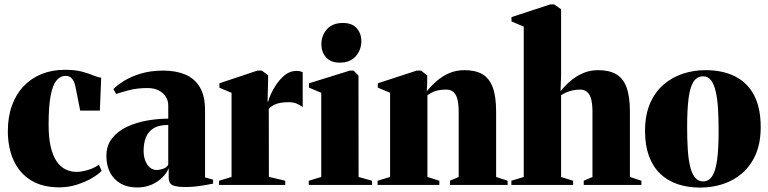

<svg xmlns="http://www.w3.org/2000/svg" viewBox="-20 -837 3478 869"><path d="M249 11Q171 11 119.2 -21.5Q67.5 -54 41.5 -111.5Q15.5 -169 15.5 -244Q15.5 -308 34 -359.2Q52.5 -410.5 86.5 -446.5Q120.5 -482.5 168 -501.8Q215.5 -521 273 -521Q320 -521 350.2 -513Q380.5 -505 401 -496.2Q421.5 -487.5 438 -485.5L432 -336.5H343L321.5 -444.5Q318.5 -460.5 312.5 -471.5Q306.5 -482.5 298 -488Q289.5 -493.5 277.5 -493.5Q252.5 -493.5 235.2 -472.2Q218 -451 209 -402.8Q200 -354.5 200 -273.5Q200 -214 209.5 -173Q219 -132 236.2 -106.8Q253.5 -81.5 277 -70.2Q300.5 -59 328 -59Q341 -59 359.2 -62.8Q377.5 -66.5 396 -74Q414.5 -81.5 427.5 -92L440 -64Q427 -49 397.2 -31.5Q367.5 -14 328.8 -1.5Q290 11 249 11Z M600.5 11.5Q557 11.5 525.8 -6.5Q494.5 -24.5 478 -56.5Q461.5 -88.5 461.5 -130.5Q461.5 -178.5 487.5 -211.2Q513.5 -244 555.5 -263.5Q597.5 -283 646.5 -291.5Q695.5 -300 741.5 -300V-360.5Q741.5 -382 730 -399.8Q718.5 -417.5 697.8 -428Q677 -438.5 648 -438.5Q600 -438.5 562.8 -428.5Q525.5 -418.5 505.5 -411.5L493.5 -434Q510.5 -451.5 541.2 -470.8Q572 -490 616.8 -503.8Q661.5 -517.5 720 -517.5Q776 -517.5 818.2 -499.8Q860.5 -482 884.2 -442.8Q908 -403.5 908 -339V-34L944.5 -24V-6Q934 -4 914.2 -0.2Q894.5 3.5 870 6.5Q845.5 9.5 819.5 9.5Q784.5 9.5 764 2.5Q743.5 -4.5 743.5 -34.5V-76Q735.5 -55 715.8 -34.8Q696 -14.5 666.8 -1.5Q637.5 11.5 600.5 11.5ZM689.5 -67.5Q701.5 -67.5 718 -73Q734.5 -78.5 741.5 -92V-271.5Q699 -271.5 674.8 -256.2Q650.5 -241 640.2 -214.8Q630 -188.5 630 -155Q630 -129.5 637.5 -109.8Q645 -90 658.5 -78.8Q672 -67.5 689.5 -67.5Z M971.5 0V-19L1028 -36V-417L973 -440V-460L1145 -517.5H1165L1193.5 -496.5V-472.5L1191 -378.5H1194.5Q1196 -388.5 1205.8 -410.5Q1215.5 -432.5 1232.2 -457Q1249 -481.5 1271.5 -498.8Q1294 -516 1321 -516Q1332 -516 1338.8 -514.2Q1345.5 -512.5 1350 -510V-352Q1343.5 -358 1326.8 -366.2Q1310 -374.5 1286.5 -374.5Q1268 -374.5 1251.8 -372Q1235.5 -369.5 1221.8 -363Q1208 -356.5 1196.5 -344.5L1197 -36.5L1271 -19V0Z M1377.5 0V-19L1434 -36V-417L1378.5 -440.5V-460L1563.5 -517.5H1580.5L1602.5 -495L1603 -36L1664 -19V0ZM1517.5 -553.5Q1476.5 -553.5 1455.5 -577.8Q1434.5 -602 1434.5 -635.5Q1434.5 -676.5 1459.8 -704.8Q1485 -733 1531.5 -733H1532.5Q1573.5 -733 1594.5 -709.2Q1615.5 -685.5 1615.5 -651Q1615.5 -611.5 1590.2 -582.5Q1565 -553.5 1518.5 -553.5Z M1745.5 -36V-417L1690 -440.5V-460L1866 -517.5H1886L1913.5 -495.5V-458.5L1911.5 -423.5Q1930.5 -447.5 1955.5 -469.5Q1980.5 -491.5 2012.2 -505.5Q2044 -519.5 2082 -519.5Q2131 -519.5 2162.8 -501.5Q2194.5 -483.5 2210 -442.2Q2225.5 -401 2225.5 -331V-36L2277.5 -19V0H2016.5V-19L2056 -36V-331Q2056 -364.5 2050.5 -386.8Q2045 -409 2032.8 -420.2Q2020.5 -431.5 2000 -431.5Q1976.5 -431.5 1960.8 -427.8Q1945 -424 1934 -418Q1923 -412 1914.5 -406V-36L1968.5 -19V0H1689V-19Z M2350.5 -36V-716.5L2295 -740V-759.5L2470 -817H2488.5L2519.5 -795V-495.5L2517 -424Q2536 -448 2561 -469.8Q2586 -491.5 2617.8 -505.5Q2649.5 -519.5 2687.5 -519.5Q2736.5 -519.5 2768.2 -501.5Q2800 -483.5 2815.5 -442.2Q2831 -401 2831 -331V-36L2883 -19V0H2622V-19L2661.5 -36V-331Q2661.5 -364.5 2656 -386.8Q2650.5 -409 2638.2 -420.2Q2626 -431.5 2605.5 -431.5Q2587.5 -431.5 2571 -427.8Q2554.5 -424 2541.5 -418Q2528.5 -412 2519.5 -406V-36L2574 -19V0H2294.5V-19Z M2899.5 -244Q2899.5 -316.5 2922 -368.5Q2944.5 -420.5 2983.2 -454Q3022 -487.5 3071 -503.5Q3120 -519.5 3173 -519.5Q3251 -519.5 3307 -491.2Q3363 -463 3393 -406Q3423 -349 3423 -262.5Q3423 -190.5 3400.5 -138.5Q3378 -86.5 3339.5 -53.2Q3301 -20 3252 -4Q3203 12 3149.5 12Q3093 12 3047 -3.5Q3001 -19 2968 -50.8Q2935 -82.5 2917.2 -130.8Q2899.5 -179 2899.5 -244ZM3162.5 -16Q3188 -16 3203.5 -39.8Q3219 -63.5 3225.8 -114Q3232.5 -164.5 3232.5 -244.5Q3232.5 -299 3229.8 -344.2Q3227 -389.5 3219.5 -422.5Q3212 -455.5 3198.2 -473.5Q3184.5 -491.5 3163 -491.5Q3135.5 -491.5 3119.5 -468Q3103.5 -444.5 3096.8 -393.8Q3090 -343 3090 -261Q3090 -207.5 3092.8 -162.8Q3095.5 -118 3103.2 -85Q3111 -52 3125.2 -34Q3139.5 -16 3162.5 -16Z"/></svg>

Font: Merriweather 144pt Black
Style: Regular
Weight: 900
Version: Version 2.100